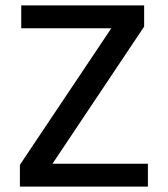

<svg xmlns="http://www.w3.org/2000/svg" viewBox="-20 -694 624 714"><path d="M530 0H54V-81L394 -589H59V-674H516V-595L175 -85H530Z"/></svg>

Font: Hind Madurai Medium
Style: Regular
Weight: 500
Designer: Jyotish Sonowal
Foundry: Indian Type Foundry
Version: Version 1.001;PS 1.0;hotconv 1.0.86;makeotf.lib2.5.63406; tt